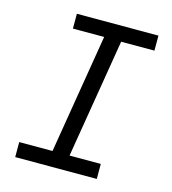

<svg xmlns="http://www.w3.org/2000/svg" viewBox="-109 -825 819 914"><g transform="rotate(15 300.0 -367.5)"><path d="M50 0V-74H214L311 -662H157V-735H559V-661H395L298 -74H452V0Z"/></g></svg>

Font: Iosevka Curly Slab Extended
Style: Italic
Weight: 400
Width: 7
Italic angle: -9°
Monospace: yes
Designer: Belleve Invis
Foundry: Belleve Invis
Version: Version 11.1.0; ttfautohint (v1.8.3)